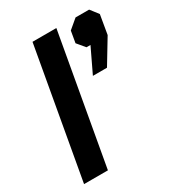

<svg xmlns="http://www.w3.org/2000/svg" viewBox="-173 -817 839 920"><g transform="rotate(-30 247.0 -357.0)"><path d="M148 -714H280L153 0H21ZM381 -562H359L323 -605L334 -669L385 -712H460L494 -668L476 -562L395 -428H317Z"/></g></svg>

Font: Chakra Petch
Style: Bold Italic
Weight: 700
Italic angle: -10°
Designer: Katatrad Aksorn Co.,Ltd.
Foundry: Cadson Demak Co.,Ltd.
Version: Version 1.000; ttfautohint (v1.6)